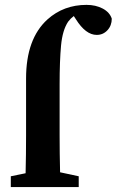

<svg xmlns="http://www.w3.org/2000/svg" viewBox="-20 -760 474 780"><path d="M85.9 -440.9Q85.9 -602.5 172.9 -681.2Q238.8 -740.2 331.5 -740.2Q369.1 -740.2 397.5 -725.1Q425.8 -710 434.1 -684.1Q434.1 -656.2 416.5 -637.2Q398.9 -618.2 373 -618.2Q328.1 -618.2 288.1 -682.1L279.8 -694.8Q267.1 -685.5 256.8 -671.9Q233.9 -637.7 228 -575Q222.2 -512.2 222.2 -418V-210Q222.2 -136.2 224.1 -60.1L299.8 -43.9V0H23.9V-43.9L84 -56.2Q85.9 -132.3 85.9 -210Z"/></svg>

Font: SourceSerifPro-Bold
Style: Bold
Weight: 700
Designer: Frank Grießhammer
Foundry: Adobe Systems Incorporated
Version: Version 1.014;PS Version 1.0;hotconv 1.0.73;makeotf.lib2.5.5